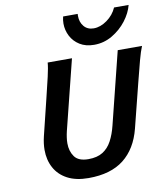

<svg xmlns="http://www.w3.org/2000/svg" viewBox="-101 -1043 992 1140"><g transform="rotate(-10 394.5 -473.5)"><path d="M642.1 -705.6H788.6Q776.4 -676.8 762 -623.5Q747.6 -570.3 729 -495.6L662.1 -229.5Q632.3 -111.8 553.5 -49.8Q474.6 12.2 340.8 12.2Q264.6 12.2 213.6 -14.9Q162.6 -42 137 -89.4Q111.3 -136.7 111.3 -197.3Q111.3 -235.8 121.6 -278.3L174.8 -495.6Q192.4 -566.9 205.1 -621.8Q217.8 -676.8 219.7 -705.6H366.2L261.2 -284.7Q256.8 -266.6 254.2 -248Q251.5 -229.5 251.5 -212.4Q251.5 -165 275.4 -131.8Q299.3 -98.6 358.9 -98.6Q412.1 -98.6 445.8 -119.9Q479.5 -141.1 500.2 -179.9Q521 -218.8 533.7 -270.5ZM664.6 -959H752.4Q740.7 -912.1 706.1 -866.7Q671.4 -821.3 620.8 -791.3Q570.3 -761.2 510.7 -761.2Q460 -761.2 424.3 -783.4Q388.7 -805.7 370.4 -841.3Q352.1 -877 352.1 -917Q352.1 -937.5 357.4 -959H445.3Q444.8 -955.1 444.8 -947.3Q444.8 -908.7 466.3 -883.3Q487.8 -857.9 524.9 -857.9Q565.4 -857.9 605.5 -886.7Q645.5 -915.5 664.6 -959Z"/></g></svg>

Font: Andika
Style: Bold Italic
Weight: 700
Italic angle: -14°
Designer: Victor Gaultney, Annie Olsen, Julie Remington, Don Collingsworth, Eric Hays, Becca Hirsbrunner
Foundry: SIL International
Version: Version 6.101